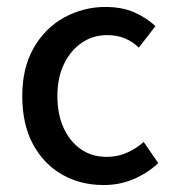

<svg xmlns="http://www.w3.org/2000/svg" viewBox="-20 -520 499 552"><path d="M278 12Q211 12 158 -18.5Q105 -49 74.5 -106Q44 -163 44 -244Q44 -325 77 -382.5Q110 -440 165 -470Q220 -500 283 -500Q331 -500 366 -484.5Q401 -469 427 -445L379 -383Q362 -400 339.5 -409.5Q317 -419 288 -419Q247 -419 215 -397Q183 -375 164 -336Q145 -297 145 -244Q145 -191 163 -152Q181 -113 212.5 -91Q244 -69 287 -69Q318 -69 345 -81Q372 -93 393 -112L435 -51Q404 -22 364 -5Q324 12 278 12Z"/></svg>

Font: UmiuVSE Medium
Style: Regular
Weight: 500
Designer: Paul D. Hunt
Foundry: Adobe
Version: Version 3.046;September 5, 2023;FontCreator 14.0.0.2901 64-b